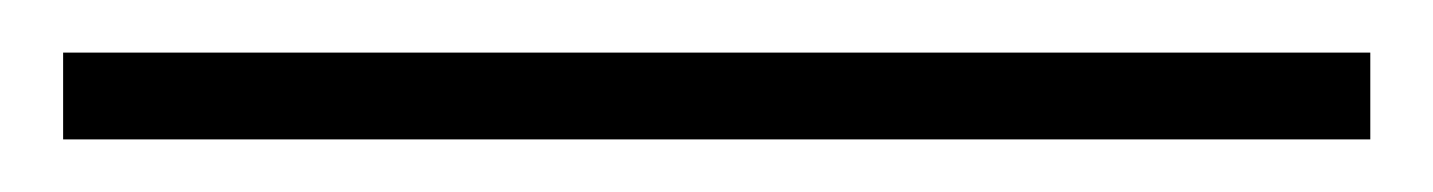

<svg xmlns="http://www.w3.org/2000/svg" viewBox="-20 -20 545 73"><path d="M4 33V0H501V33Z"/></svg>

Font: Mulish ExtraLight ExtraLight
Style: Regular
Weight: 250
Version: Version 3.603